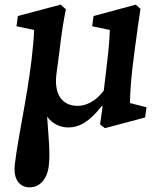

<svg xmlns="http://www.w3.org/2000/svg" viewBox="-20 -538 684 827"><path d="M540 -94C540 -120 542 -170 550 -241L561 -329C571 -407 579 -456 585 -500L565 -518L383 -469L377 -425L453 -409C452 -377 449 -332 442 -275L427 -148C393 -101 349 -82 315 -82C250 -82 212 -128 223 -218L237 -325C245 -392 254 -453 264 -498L241 -518L57 -469L51 -425L127 -409C126 -375 122 -334 116 -281C95 -107 60 38 44 169C36 236 65 269 108 269C151 269 183 234 190 177C197 121 189 54 183 -36C206 -3 242 11 274 11C321 11 365 -13 418 -81L422 -80L411 -2L432 14L605 -32L611 -76Z"/></svg>

Font: TPK Tissa Web SemiBold
Style: Italic
Weight: 600
Italic angle: -7°
Designer: Jacques Le Bailly, Suppakit Chalermlarp | Katatrad Co.,Ltd.
Foundry: Jacques Le Bailly, Cadson Demak Co.,Ltd.
Version: Version 5.000;Glyphs 3.1.2 (3151)